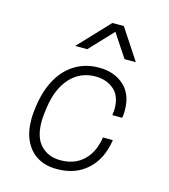

<svg xmlns="http://www.w3.org/2000/svg" viewBox="-112 -837 825 936"><g transform="rotate(15 300.0 -369.0)"><path d="M259 10Q205 10 164.5 -13.5Q124 -37 101.5 -82.5Q79 -128 79 -192Q79 -209 80.5 -225Q82 -241 85 -263Q97 -344 130 -401.5Q163 -459 215 -490Q267 -521 333 -521H335Q410 -521 459 -477.5Q508 -434 508 -353Q508 -343 507.5 -333.5Q507 -324 505 -314H455Q458 -332 458 -347Q458 -412 420.5 -443.5Q383 -475 328 -475Q252 -475 201.5 -420.5Q151 -366 137 -269Q134 -249 132.5 -235Q131 -221 130.5 -211.5Q130 -202 130 -194Q130 -114 168 -75Q206 -36 267 -36Q338 -36 383 -78.5Q428 -121 439 -197H489Q475 -100 415 -45Q355 10 262 10ZM193 -593 339 -748H397L499 -593H442L352 -729H382L254 -593Z"/></g></svg>

Font: Chivo Mono Medium Thin
Style: Italic
Weight: 250
Italic angle: -8.05°
Monospace: yes
Version: Version 1.008